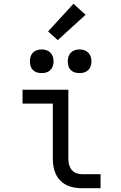

<svg xmlns="http://www.w3.org/2000/svg" viewBox="-20 -994 640 1014"><path d="M413 0Q393 0 372 -3.5Q351 -7 332.5 -16Q314 -25 299 -40Q284 -55 275 -74Q266 -93 262.5 -113.5Q259 -134 259 -155V-447H99V-520H341V-155Q341 -139 345 -124Q349 -109 358.5 -97Q368 -85 383 -79.5Q398 -74 413 -74H511V0ZM400 -608Q387 -608 375 -611.5Q363 -615 354 -624Q345 -633 341.5 -645Q338 -657 338 -670Q338 -683 341.5 -695Q345 -707 354 -716Q363 -725 375 -729Q387 -733 400 -733Q413 -733 425 -729Q437 -725 446 -716Q455 -707 459 -695Q463 -683 463 -670Q463 -657 459 -645Q455 -633 446 -624Q437 -615 425 -611.5Q413 -608 400 -608ZM200 -608Q187 -608 175 -611.5Q163 -615 154 -624Q145 -633 141.5 -645Q138 -657 138 -670Q138 -683 141.5 -695Q145 -707 154 -716Q163 -725 175 -729Q187 -733 200 -733Q213 -733 225 -729Q237 -725 246 -716Q255 -707 259 -695Q263 -683 263 -670Q263 -657 259 -645Q255 -633 246 -624Q237 -615 225 -611.5Q213 -608 200 -608ZM285 -782 234 -828 368 -974 432 -916Z"/></svg>

Font: Iosevka Meiseki Sans
Style: Regular
Weight: 400
Monospace: yes
Designer: Belleve Invis
Foundry: Belleve Invis
Version: Version 11.2.6; ttfautohint (v1.8.4)